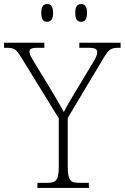

<svg xmlns="http://www.w3.org/2000/svg" viewBox="-30 -924 613 944"><path d="M369 -817C386 -817 398 -827 398 -861C398 -894 386 -904 369 -904C352 -904 340 -894 340 -861C340 -827 352 -817 369 -817ZM202 -817C219 -817 231 -827 231 -861C231 -894 219 -904 202 -904C184 -904 173 -894 173 -861C173 -827 184 -817 202 -817ZM154 0H407V-25H364C315 -25 303 -35 303 -109V-344L480 -640C506 -682 515 -689 555 -689H563V-714H360V-689H405C440 -689 448 -681 448 -667C448 -654 440 -637 427 -616L339 -470C314 -428 294 -395 284 -373C264 -410 240 -451 215 -492L137 -620C125 -640 115 -656 115 -669C115 -681 120 -689 154 -689H188V-714H-10V-689H0C41 -689 48 -683 73 -644L259 -342V-108C259 -35 246 -25 198 -25H154Z"/></svg>

Font: Noto Serif Lao ExtraLight
Style: Regular
Weight: 200
Designer: Monotype Design Team
Foundry: Monotype Imaging Inc.
Version: Version 2.003